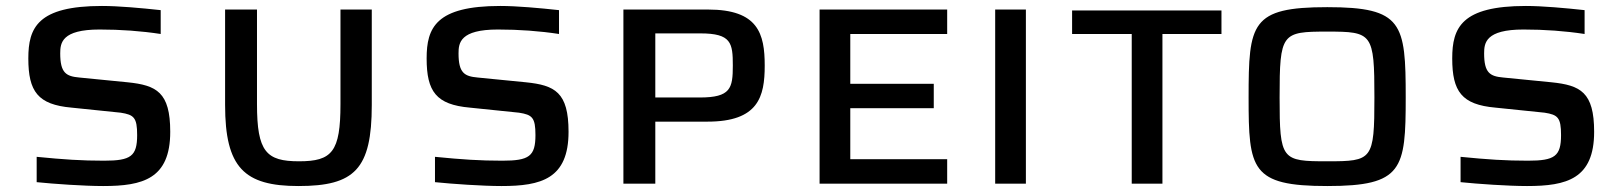

<svg xmlns="http://www.w3.org/2000/svg" viewBox="-20 -616 5442 644"><path d="M326 8C459 8 551 -16 551 -174C551 -307 505 -330 408 -340L246 -356C202 -360 182 -371 182 -437C182 -472 187 -517 314 -517C385 -517 454 -512 519 -502V-582C454 -589 378 -596 322 -596C106 -596 75 -523 75 -420C75 -309 107 -265 220 -255L385 -238C429 -231 440 -222 440 -163C440 -92 419 -77 329 -77C253 -77 194 -81 103 -90V-5C161 1 263 8 326 8Z M981 8C1169 8 1227 -48 1227 -264V-584H1122V-267C1122 -107 1094 -75 983 -75C873 -75 842 -107 842 -267V-584H735V-264C735 -54 799 8 981 8Z M1662 8C1795 8 1887 -16 1887 -174C1887 -307 1841 -330 1744 -340L1582 -356C1538 -360 1518 -371 1518 -437C1518 -472 1523 -517 1650 -517C1721 -517 1790 -512 1855 -502V-582C1790 -589 1714 -596 1658 -596C1442 -596 1411 -523 1411 -420C1411 -309 1443 -265 1556 -255L1721 -238C1765 -231 1776 -222 1776 -163C1776 -92 1755 -77 1665 -77C1589 -77 1530 -81 1439 -90V-5C1497 1 1599 8 1662 8Z M2071 0H2178V-208H2353C2524 -208 2545 -292 2545 -396C2545 -503 2523 -584 2355 -584H2071ZM2178 -289V-504H2329C2433 -504 2438 -472 2438 -396C2438 -320 2431 -289 2327 -289Z M2729 0H3157V-82H2832V-253H3112V-335H2832V-502H3157V-584H2729Z M3318 0H3421V-584H3318Z M3776 0H3879V-502H4077V-581H3576V-502H3776Z M4432 8C4685 8 4695 -48 4695 -289C4695 -538 4685 -592 4432 -592C4176 -592 4168 -538 4168 -289C4168 -48 4176 8 4432 8ZM4432 -75C4279 -75 4272 -79 4272 -289C4272 -505 4279 -510 4432 -510C4583 -510 4590 -505 4590 -289C4590 -79 4583 -75 4432 -75Z M5102 8C5235 8 5327 -16 5327 -174C5327 -307 5281 -330 5184 -340L5022 -356C4978 -360 4958 -371 4958 -437C4958 -472 4963 -517 5090 -517C5161 -517 5230 -512 5295 -502V-582C5230 -589 5154 -596 5098 -596C4882 -596 4851 -523 4851 -420C4851 -309 4883 -265 4996 -255L5161 -238C5205 -231 5216 -222 5216 -163C5216 -92 5195 -77 5105 -77C5029 -77 4970 -81 4879 -90V-5C4937 1 5039 8 5102 8Z"/></svg>

Font: Saira UNSAM Medium SC
Style: Regular
Weight: 500
Designer: Hector Gatti with collaboration of the Omnibus-Type team
Foundry: Omnibus-Type
Version: Version 1.072;PS 001.072;hotconv 1.0.88;makeotf.lib2.5.64775